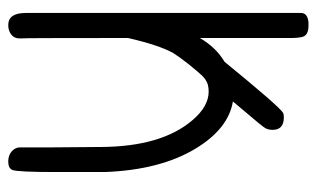

<svg xmlns="http://www.w3.org/2000/svg" viewBox="-166 -586 742 449"><g transform="rotate(90 204.5 -361.0)"><path d="M9.8 -50.8Q9.8 -451.2 9.8 -694.3Q9.8 -710 32.2 -711.9Q36.1 -711.9 40 -711.9Q63.5 -711.9 66.4 -695.3Q68.4 -685.5 68.4 -673.8Q68.4 -458 68.4 -458Q90.8 -496.1 124 -515.6Q228.5 -643.6 243.2 -652.3Q246.1 -654.3 253.9 -654.3Q283.2 -654.3 283.2 -627.9Q283.2 -614.3 275.4 -605.5Q275.4 -605.5 275.4 -605.5Q275.4 -604.5 242.2 -565.4Q230.5 -551.8 216.8 -535.2Q280.3 -524.4 326.2 -449.2Q377 -366.2 381.8 -235.4Q381.8 -235.4 381.8 -201.2Q381.8 -182.6 381.8 -152.3Q381.8 -135.7 381.8 -121.1Q381.8 -32.2 377 -19.5Q373 -9.8 357.4 -9.8Q339.8 -9.8 330.1 -21.5Q324.2 -28.3 324.2 -37.1Q324.2 -37.1 324.2 -74.2V-107.4Q323.2 -208 323.2 -227.5Q322.3 -368.2 260.7 -440.4Q228.5 -478.5 193.4 -478.5Q185.5 -478.5 177.7 -476.6Q167 -473.6 157.2 -463.9Q149.4 -456.1 128.9 -430.7Q111.3 -408.2 103.5 -395.5Q85 -362.3 68.4 -290Q68.4 -252 68.4 -252Q68.4 -45.9 69.3 -41Q69.3 -40 69.3 -36.1Q69.3 -18.6 50.8 -11.7Q45.9 -9.8 38.1 -9.8Q9.8 -9.8 9.8 -50.8Z"/></g></svg>

Font: otype
Style: Regular
Weight: 400
Designer: ironsmith
Version: 4